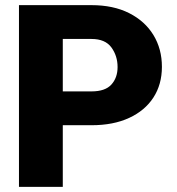

<svg xmlns="http://www.w3.org/2000/svg" viewBox="-20 -731 691 751"><path d="M337.9 -241.2H225.6V0H54.2V-710.9H337.9Q423.3 -710.9 485.1 -679.7Q546.9 -648.4 580.1 -594Q613.3 -539.6 613.3 -469.7Q613.3 -400.9 580.1 -349.6Q546.9 -298.3 485.1 -269.8Q423.3 -241.2 337.9 -241.2ZM337.9 -578.6H225.6V-373.5H337.9Q391.6 -373.5 415.8 -400.4Q439.9 -427.2 439.9 -468.8Q439.9 -512.2 415.8 -545.4Q391.6 -578.6 337.9 -578.6Z"/></svg>

Font: Vazirmatn FD Black
Style: Regular
Weight: 900
Designer: Saber Rastikerdar
Foundry: Saber Rastikerdar
Version: Version 33.003